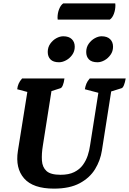

<svg xmlns="http://www.w3.org/2000/svg" viewBox="-20 -1106 765 1138"><path d="M300 12Q176 12 123 -48.5Q70 -109 86 -211L142 -561L82 -577Q84 -595 90.5 -610Q97 -625 111 -641H362Q359 -617 352.5 -601Q346 -585 338 -583L285 -566L234 -243Q226 -194 228.5 -154.5Q231 -115 255.5 -92.5Q280 -70 339 -70Q388 -70 420 -86Q452 -102 471 -128Q490 -154 500 -184.5Q510 -215 514 -245L563 -556L483 -577Q486 -595 492 -610Q498 -625 512 -641H725Q721 -617 714.5 -601Q708 -585 700 -583L639 -564L584 -214Q575 -155 543.5 -103.5Q512 -52 452.5 -20Q393 12 300 12ZM558 -737Q524 -737 507.5 -753.5Q491 -770 491 -798Q491 -826 506 -847Q521 -868 542 -879.5Q563 -891 582 -891Q615 -891 632.5 -874Q650 -857 650 -829Q650 -802 635 -781Q620 -760 599 -748.5Q578 -737 558 -737ZM330 -737Q296 -737 279.5 -753.5Q263 -770 263 -798Q263 -826 278 -847Q293 -868 314 -879.5Q335 -891 355 -891Q388 -891 405.5 -874Q423 -857 423 -829Q423 -802 408 -781Q393 -760 371.5 -748.5Q350 -737 330 -737ZM631 -990H322Q321 -993 321 -1001Q321 -1028 330.5 -1052Q340 -1076 355 -1086H663Q663 -1084 663.5 -1081Q664 -1078 664 -1075Q664 -1048 655 -1024Q646 -1000 631 -990Z"/></svg>

Font: Petrona ExtraBold
Style: Italic
Weight: 800
Italic angle: -9°
Designer: Ringo R. Seeber
Foundry: Ringo R. Seeber
Version: Version 2.001; ttfautohint (v1.8.3)